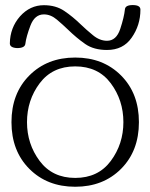

<svg xmlns="http://www.w3.org/2000/svg" viewBox="-20 -711 582 743"><path d="M271 -488.3Q379.4 -488.3 448.5 -418.9Q517.6 -349.6 517.6 -238.3Q517.6 -127 448.5 -57.6Q379.4 11.7 271 11.7Q162.6 11.7 93.5 -57.6Q24.4 -127 24.4 -238.3Q24.4 -349.6 93.5 -418.9Q162.6 -488.3 271 -488.3ZM271 -454.1Q182.6 -454.1 133.5 -388.7Q84.5 -323.2 84.5 -238.3Q84.5 -153.8 133.5 -88.1Q182.6 -22.5 271 -22.5Q359.9 -22.5 408.7 -88.1Q457.5 -153.8 457.5 -238.3Q457.5 -323.2 408.7 -388.7Q359.9 -454.1 271 -454.1ZM394 -517.6Q343.3 -517.6 310.1 -540.5Q276.9 -563.5 242.2 -597.2Q224.1 -614.7 200.2 -635Q176.3 -655.3 149.9 -655.3Q114.3 -655.3 97.9 -612.3Q81.5 -569.3 78.1 -541.5Q76.2 -524.9 45.9 -524.9Q18.1 -526.4 18.1 -543Q19 -604 57.6 -647.9Q96.2 -690.9 149.9 -690.9Q195.8 -690.9 228.5 -668.9Q261.2 -647 293.9 -615.2Q313 -596.7 339.4 -575Q365.7 -553.2 394 -553.2Q430.2 -553.2 445.3 -599.1Q460.4 -645 463.4 -674.8Q464.8 -691.4 493.7 -691.4Q523.4 -691.4 523.4 -673.8Q523.4 -613.3 489.3 -564.9Q456.5 -517.6 394 -517.6Z"/></svg>

Font: Gayathri Thin
Style: Regular
Weight: 100
Designer: Binoy Dominic <binoy.domenic@gmail.com>
Foundry: SMC
Version: Version 1.000